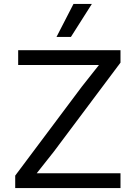

<svg xmlns="http://www.w3.org/2000/svg" viewBox="-20 -952 690 972"><path d="M57 0V-63L394 -513L481 -623H338H72V-698H590V-635L253 -185L166 -75H309H590V0ZM266 -765 352 -932H445L339 -765Z"/></svg>

Font: Azeret Mono Light
Style: Regular
Weight: 300
Designer: Martin Vácha
Foundry: Displaay
Version: Version 1.002